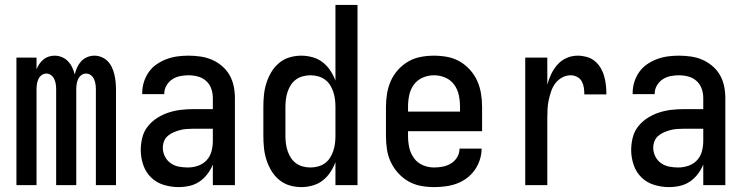

<svg xmlns="http://www.w3.org/2000/svg" viewBox="-20 -755 3040 783"><path d="M47 0V-520H129V-472Q133 -483 140 -493.5Q147 -504 156.5 -512Q166 -520 178 -524Q190 -528 203 -528Q218 -528 232.5 -522Q247 -516 257.5 -505Q268 -494 274.5 -480Q281 -466 285 -451Q288 -466 294.5 -480Q301 -494 311 -505Q321 -516 335.5 -522Q350 -528 365 -528Q380 -528 394.5 -522Q409 -516 419.5 -505Q430 -494 436.5 -480Q443 -466 446.5 -451Q450 -436 451.5 -420.5Q453 -405 453 -390V0H371V-390Q371 -401 369.5 -411.5Q368 -422 363.5 -432Q359 -442 350.5 -448.5Q342 -455 331 -455Q320 -455 311.5 -448.5Q303 -442 298.5 -432Q294 -422 292.5 -411.5Q291 -401 291 -390V0H209V-390Q209 -401 207.5 -411.5Q206 -422 201.5 -432Q197 -442 188.5 -448.5Q180 -455 169 -455Q158 -455 149.5 -448.5Q141 -442 136.5 -432Q132 -422 130.5 -411.5Q129 -401 129 -390V0Z M708 8Q678 8 648 -1Q618 -10 596 -31.5Q574 -53 564 -83Q554 -113 554 -143Q554 -169 560.5 -194.5Q567 -220 583 -240Q599 -260 621 -274Q643 -288 667.5 -296Q692 -304 717.5 -307Q743 -310 769 -310H848V-355Q848 -375 841.5 -393.5Q835 -412 820.5 -425Q806 -438 787 -443Q768 -448 749 -448Q731 -448 714 -444.5Q697 -441 682.5 -431.5Q668 -422 659 -406.5Q650 -391 650 -374V-371H560V-376Q560 -399 567 -421Q574 -443 587 -461.5Q600 -480 619 -493Q638 -506 659.5 -514Q681 -522 703.5 -525Q726 -528 749 -528Q773 -528 797.5 -524.5Q822 -521 844 -511.5Q866 -502 885 -486Q904 -470 916 -449Q928 -428 933 -404Q938 -380 938 -355V0H848V-84Q840 -64 826 -45.5Q812 -27 793.5 -14.5Q775 -2 753 3Q731 8 708 8ZM746 -72Q767 -72 787.5 -79Q808 -86 822.5 -101.5Q837 -117 842.5 -138Q848 -159 848 -180V-230H769Q755 -230 741 -229Q727 -228 714 -224.5Q701 -221 688 -215.5Q675 -210 664.5 -201Q654 -192 649 -179Q644 -166 644 -152Q644 -134 652.5 -117Q661 -100 676 -89.5Q691 -79 709 -75.5Q727 -72 746 -72Z M1209 8Q1184 8 1160.5 1Q1137 -6 1118 -22Q1099 -38 1086.5 -59Q1074 -80 1066.5 -103.5Q1059 -127 1056.5 -151.5Q1054 -176 1054 -200V-320Q1054 -344 1056.5 -368.5Q1059 -393 1066.5 -416.5Q1074 -440 1086.5 -461Q1099 -482 1118 -498Q1137 -514 1160.5 -521Q1184 -528 1209 -528Q1232 -528 1255 -521.5Q1278 -515 1296 -501Q1314 -487 1327 -467.5Q1340 -448 1348 -426V-735H1438V0H1348V-94Q1340 -72 1327 -52.5Q1314 -33 1296 -19Q1278 -5 1255 1.5Q1232 8 1209 8ZM1246 -72Q1261 -72 1276.5 -76Q1292 -80 1304.5 -89Q1317 -98 1325.5 -111Q1334 -124 1339 -139Q1344 -154 1346 -169.5Q1348 -185 1348 -200V-320Q1348 -335 1346 -350.5Q1344 -366 1339 -381Q1334 -396 1325.5 -409Q1317 -422 1304.5 -431Q1292 -440 1276.5 -444Q1261 -448 1246 -448Q1231 -448 1215.5 -444Q1200 -440 1187.5 -431Q1175 -422 1166.5 -409Q1158 -396 1153 -381Q1148 -366 1146 -350.5Q1144 -335 1144 -320V-200Q1144 -185 1146 -169.5Q1148 -154 1153 -139Q1158 -124 1166.5 -111Q1175 -98 1187.5 -89Q1200 -80 1215.5 -76Q1231 -72 1246 -72Z M1750 8Q1723 8 1696 3Q1669 -2 1645.5 -15.5Q1622 -29 1603.5 -49.5Q1585 -70 1573.5 -94.5Q1562 -119 1558 -146Q1554 -173 1554 -200V-320Q1554 -347 1558.5 -374Q1563 -401 1574 -425.5Q1585 -450 1603.5 -470.5Q1622 -491 1645.5 -504.5Q1669 -518 1696 -523Q1723 -528 1750 -528Q1777 -528 1804 -523Q1831 -518 1854.5 -504.5Q1878 -491 1896.5 -470.5Q1915 -450 1926 -425.5Q1937 -401 1941.5 -374Q1946 -347 1946 -320V-220H1644V-200Q1644 -176 1649 -153Q1654 -130 1668 -110.5Q1682 -91 1704 -81.5Q1726 -72 1750 -72Q1768 -72 1786 -75.5Q1804 -79 1819.5 -88.5Q1835 -98 1844.5 -114Q1854 -130 1854 -149H1944Q1944 -125 1936.5 -102.5Q1929 -80 1915.5 -61Q1902 -42 1883 -28Q1864 -14 1842 -6Q1820 2 1796.5 5Q1773 8 1750 8ZM1644 -300H1856V-320Q1856 -344 1851 -367.5Q1846 -391 1832 -410Q1818 -429 1796 -438.5Q1774 -448 1750 -448Q1726 -448 1704 -438.5Q1682 -429 1668 -410Q1654 -391 1649 -367.5Q1644 -344 1644 -320Z M2122 0V-520H2212V-410Q2218 -432 2228 -453Q2238 -474 2253.5 -491.5Q2269 -509 2290.5 -518.5Q2312 -528 2336 -528Q2354 -528 2372.5 -523Q2391 -518 2405.5 -506Q2420 -494 2429.5 -478Q2439 -462 2444 -444Q2449 -426 2451 -407.5Q2453 -389 2453 -370H2363Q2363 -384 2361 -397.5Q2359 -411 2352.5 -423Q2346 -435 2333.5 -441.5Q2321 -448 2307 -448Q2289 -448 2272.5 -439Q2256 -430 2245 -415.5Q2234 -401 2228 -383.5Q2222 -366 2218 -348Q2214 -330 2213 -312Q2212 -294 2212 -276V0Z M2708 8Q2678 8 2648 -1Q2618 -10 2596 -31.5Q2574 -53 2564 -83Q2554 -113 2554 -143Q2554 -169 2560.5 -194.5Q2567 -220 2583 -240Q2599 -260 2621 -274Q2643 -288 2667.5 -296Q2692 -304 2717.5 -307Q2743 -310 2769 -310H2848V-355Q2848 -375 2841.5 -393.5Q2835 -412 2820.5 -425Q2806 -438 2787 -443Q2768 -448 2749 -448Q2731 -448 2714 -444.5Q2697 -441 2682.5 -431.5Q2668 -422 2659 -406.5Q2650 -391 2650 -374V-371H2560V-376Q2560 -399 2567 -421Q2574 -443 2587 -461.5Q2600 -480 2619 -493Q2638 -506 2659.5 -514Q2681 -522 2703.5 -525Q2726 -528 2749 -528Q2773 -528 2797.5 -524.5Q2822 -521 2844 -511.5Q2866 -502 2885 -486Q2904 -470 2916 -449Q2928 -428 2933 -404Q2938 -380 2938 -355V0H2848V-84Q2840 -64 2826 -45.5Q2812 -27 2793.5 -14.5Q2775 -2 2753 3Q2731 8 2708 8ZM2746 -72Q2767 -72 2787.5 -79Q2808 -86 2822.5 -101.5Q2837 -117 2842.5 -138Q2848 -159 2848 -180V-230H2769Q2755 -230 2741 -229Q2727 -228 2714 -224.5Q2701 -221 2688 -215.5Q2675 -210 2664.5 -201Q2654 -192 2649 -179Q2644 -166 2644 -152Q2644 -134 2652.5 -117Q2661 -100 2676 -89.5Q2691 -79 2709 -75.5Q2727 -72 2746 -72Z"/></svg>

Font: Iosevka Term Curly Medium
Style: Regular
Weight: 500
Designer: Belleve Invis
Foundry: Belleve Invis
Version: Version 32.3.0